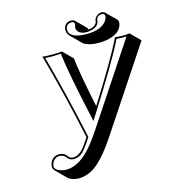

<svg xmlns="http://www.w3.org/2000/svg" viewBox="-126 -912 1007 1098"><g transform="rotate(-15 377.5 -363.0)"><path d="M432.6 -104.5Q349.1 21.5 284.2 57.6Q245.6 78.1 206.1 78.6Q163.6 78.1 140.1 55.7L83.5 -1Q69.8 -16.1 73.2 -33.2Q82.5 -76.2 119.6 -83Q125.5 -84 130.9 -84Q154.3 -83.5 168.9 -69.8Q171.4 -66.9 172.9 -64.9Q175.8 -60.1 179.2 -56.6Q191.4 -45.4 204.6 -44.9Q242.2 -44.9 278.3 -94.2Q288.6 -108.4 308.1 -138.2Q244.6 -432.1 183.6 -647.9Q200.7 -645 243.2 -645Q281.2 -645 298.8 -647.9L355.5 -591.3Q360.8 -522 407.7 -294.9Q559.6 -536.1 613.8 -647.9Q626 -645 663.1 -645Q686.5 -645.5 698.7 -647.9L755.4 -591.3ZM479 -729Q517.1 -733.9 528.3 -756.8Q529.8 -759.8 529.8 -762.2Q530.3 -765.1 531.2 -771.5Q531.7 -774.4 531.7 -774.9Q543.9 -801.3 571.3 -805.2Q588.9 -804.7 596.2 -797.4L652.8 -740.7Q660.6 -731.4 657.7 -715.3Q645.5 -658.7 561 -644Q539.6 -640.6 516.6 -640.6Q448.2 -641.1 420.4 -668.5L363.8 -725.1Q345.7 -744.6 351.1 -772Q359.9 -804.2 395 -805.2Q409.2 -804.7 416.5 -797.9L473.1 -741.2Q478 -735.8 479 -729ZM367.7 -166.5 678.2 -635.3Q672.4 -635.3 663.1 -634.8Q633.8 -634.8 619.6 -636.7Q558.1 -511.7 383.3 -237.3L370.1 -216.8L365.2 -240.2Q304.7 -512.7 289.6 -636.7Q272.5 -635.3 243.2 -634.8Q212.9 -634.8 197.3 -636.2Q259.8 -409.7 317.9 -140.6L318.8 -136.2L316.4 -132.8Q274.4 -67.4 251.5 -50.3Q229.5 -35.2 204.6 -35.2Q178.7 -36.1 164.1 -60.1Q153.8 -71.8 130.9 -74.2Q92.8 -72.8 83 -30.8Q78.1 -8.8 110.4 4.4Q118.7 7.8 127.4 9.8Q138.7 11.7 149.4 12.2Q232.4 12.2 315.9 -94.2Q339.8 -124.5 367.7 -166.5ZM466.8 -717.8Q424.3 -717.8 410.6 -743.7Q406.2 -753.9 408.2 -764.2Q409.2 -769 411.6 -776.4Q411.6 -777.3 412.1 -776.9Q413.1 -793.9 395 -794.9Q366.2 -793.5 360.8 -770Q351.1 -725.6 414.1 -711.4Q415.5 -710.9 416 -710.9Q436.5 -707 460 -707Q547.9 -707 580.6 -750.5Q588.4 -762.2 591.3 -773.9Q593.3 -791 580.1 -794.4Q575.2 -794.9 571.3 -794.9Q547.4 -793.9 541.5 -772.9Q540 -761.7 539.6 -759.8Q533.7 -731 491.7 -721.2Q479 -717.8 466.8 -717.8Z"/></g></svg>

Font: Linux Biolinum Shadow O
Style: Italic
Weight: 400
Italic angle: -12°
Designer: Philipp H. Poll
Foundry: Philipp H. Poll
Version: Version 0.6.2